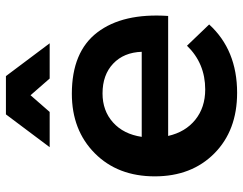

<svg xmlns="http://www.w3.org/2000/svg" viewBox="-104 -692 801 632"><g transform="rotate(-90 296.0 -375.5)"><path d="M299 -675 244 -612H128L236 -756H362L470 -612H354ZM304 -539Q442 -539 506 -455Q570 -371 560 -222H165Q178 -165 218.5 -132.5Q259 -100 318 -100Q404 -100 462 -160L532 -87Q448 5 307 5Q183 5 107.5 -70Q32 -145 32 -266Q32 -388 108 -463.5Q184 -539 304 -539ZM162 -309H442Q440 -368 403 -403Q366 -438 305 -438Q248 -438 209.5 -403.5Q171 -369 162 -309Z"/></g></svg>

Font: Montserrat arm Medium
Style: Regular
Weight: 500
Designer: Julieta Ulanovsky
Foundry: Julieta Ulanovsky
Version: Version 6.000;PS 006.000;hotconv 1.0.88;makeotf.lib2.5.64775